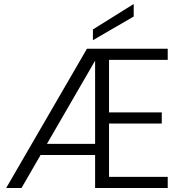

<svg xmlns="http://www.w3.org/2000/svg" viewBox="-20 -945 922 965"><path d="M652 -925V-862L447 -743V-797ZM216 -222H458V-640ZM528 -644V-380H793V-324H528V-56H823V0H458V-166H184L88 0H11L417 -700H823V-644Z"/></svg>

Font: SVN-Poppins Light
Style: Regular
Weight: 300
Designer: Ninad Kale (Devanagari), Jonny Pinhorn (Latin)
Foundry: Indian Type Foundry
Version: Version 3.002 2017; ttfautohint (v1.8.3)